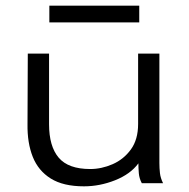

<svg xmlns="http://www.w3.org/2000/svg" viewBox="-20 -646 665 677"><path d="M276 11Q203 11 159 -16.5Q115 -44 95.5 -93Q76 -142 77 -208L78 -457H153V-208Q153 -130 187 -90Q221 -50 298 -50Q338 -50 377 -67Q416 -84 441.5 -119Q467 -154 467 -209V-457H542V-71Q542 -53 544 -35.5Q546 -18 555 0H480Q471 -17 469.5 -35Q468 -53 468 -70Q440 -32 386 -10.5Q332 11 276 11ZM154 -567V-626H471V-567Z"/></svg>

Font: Inconsolata Expanded Thin
Style: Regular
Weight: 100
Width: 7
Monospace: yes
Designer: Raph Levien, Cyreal, Brenton Simpson
Foundry: Raph Levien, Cyreal, Google
Version: Version 3.100; ttfautohint (v1.8.4.7-5d5b)